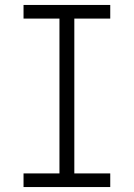

<svg xmlns="http://www.w3.org/2000/svg" viewBox="-20 -755 540 775"><path d="M75 0V-55H220V-680H75V-735H425V-680H280V-55H425V0Z"/></svg>

Font: Iosevka Curly Slab Light
Style: Regular
Weight: 300
Monospace: yes
Designer: Belleve Invis
Foundry: Belleve Invis
Version: Version 22.1.2; ttfautohint (v1.8.4)